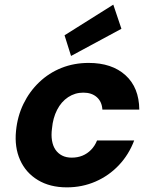

<svg xmlns="http://www.w3.org/2000/svg" viewBox="-20 -795 661 827"><path d="M268 12Q195 12 143 -19.5Q91 -51 66.5 -106Q42 -161 49 -231Q55 -294 81 -347.5Q107 -401 149 -441Q191 -481 245 -502.5Q299 -524 362 -524Q462 -524 520.5 -471Q579 -418 580 -323H421Q419 -357 397 -376.5Q375 -396 339 -396Q303 -396 273.5 -376.5Q244 -357 226 -322Q208 -287 204 -242Q200 -213 204 -189.5Q208 -166 219 -150Q230 -134 247.5 -125Q265 -116 289 -116Q314 -116 335 -124.5Q356 -133 372.5 -150Q389 -167 398 -190H558Q535 -129 492 -83.5Q449 -38 391.5 -13Q334 12 268 12ZM286 -554 258 -643 468 -775 503 -671Z"/></svg>

Font: DM Sans 12pt Black
Style: Italic
Weight: 900
Italic angle: -10°
Version: Version 4.004;gftools[0.9.30]